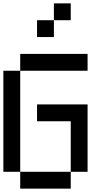

<svg xmlns="http://www.w3.org/2000/svg" viewBox="-20 -1120 640 1140"><path d="M0 -100V-700H100V-100ZM100 -100H400V0H100ZM100 -700V-800H500V-700ZM300 -1100H400V-1000H300ZM200 -400V-500H500V-100H400V-400ZM200 -900V-1000H300V-900Z"/></svg>

Font: Galmuri9 Regular
Style: Regular
Weight: 400
Designer: Lee Minseo (quiple)
Version: Version 2.399;hotconv 1.1.1;makeotfexe 2.6.0 DEVELOPMENT